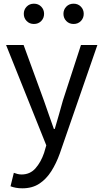

<svg xmlns="http://www.w3.org/2000/svg" viewBox="-20 -787 561 1041"><path d="M101 234Q82 234 66 231Q50 228 37 223L55 150Q63 153 74 156Q85 159 97 159Q143 159 172.5 125.5Q202 92 219 42L231 1L13 -543H108L218 -242Q231 -206 244.5 -166Q258 -126 272 -88H277Q288 -126 299.5 -165.5Q311 -205 321 -242L419 -543H508L304 46Q285 99 258 141.5Q231 184 193 209Q155 234 101 234ZM164 -657Q140 -657 124.5 -673Q109 -689 109 -712Q109 -735 124.5 -751Q140 -767 164 -767Q188 -767 203.5 -751Q219 -735 219 -712Q219 -689 203.5 -673Q188 -657 164 -657ZM379 -657Q355 -657 339.5 -673Q324 -689 324 -712Q324 -735 339.5 -751Q355 -767 379 -767Q403 -767 418.5 -751Q434 -735 434 -712Q434 -689 418.5 -673Q403 -657 379 -657Z"/></svg>

Font: Noto Sans SC Thin
Style: Regular
Weight: 400
Version: Version 2.004-H2;hotconv 1.0.118;makeotfexe 2.5.65603